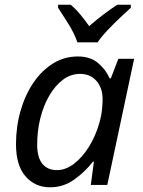

<svg xmlns="http://www.w3.org/2000/svg" viewBox="-20 -786 608 816"><path d="M193 10Q129 10 88.5 -36.5Q48 -83 48 -173Q48 -248 67.5 -315.5Q87 -383 122 -434.5Q157 -486 205 -516Q253 -546 311 -546Q364 -546 397 -518Q430 -490 446 -453H451L483 -536H550L436 0H366L379 -99H375Q341 -55 295 -22.5Q249 10 193 10ZM222 -63Q259 -63 294.5 -90Q330 -117 358.5 -163Q387 -209 403 -266Q411 -295 413.5 -319.5Q416 -344 416 -365Q416 -412 390 -442Q364 -472 320 -472Q281 -472 248 -447.5Q215 -423 190 -380.5Q165 -338 151.5 -284Q138 -230 138 -171Q138 -117 160 -90Q182 -63 222 -63ZM309 -606Q296 -644 271 -684Q246 -724 227 -753V-766H280Q300 -750 320 -726Q340 -702 359 -675Q390 -702 421 -725.5Q452 -749 479 -766H536V-753Q519 -738 491 -711.5Q463 -685 436.5 -657Q410 -629 395 -606Z"/></svg>

Font: Manna Sans
Style: Italic
Weight: 400
Italic angle: -12°
Designer: Monotype Design Team
Foundry: Monotype Imaging Inc.
Version: Version 2.001.1; ttfautohint (v1.8.2)